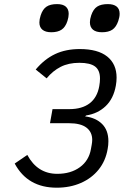

<svg xmlns="http://www.w3.org/2000/svg" viewBox="-20 -882 640 914"><path d="M50 -103.5 110 -144.5Q158.5 -54.5 252.5 -54.5Q317 -54.5 360.2 -86Q403.5 -117.5 413 -173L416.5 -192.5Q419 -206 419 -216Q419 -253.5 391.5 -274.5Q364 -295.5 308 -295.5H218L230 -362.5H310Q370.5 -362.5 406.8 -390.2Q443 -418 452.5 -472Q456 -491 456 -508Q456 -547.5 432.8 -565.2Q409.5 -583 357.5 -583Q306.5 -583 268.8 -563.8Q231 -544.5 202 -509L150 -551Q191.5 -600.5 242.2 -624.5Q293 -648.5 360 -648.5Q446 -648.5 490.5 -612.8Q535 -577 535 -512.5Q535 -493.5 531.5 -474.5Q520.5 -412.5 483 -376.8Q445.5 -341 390.5 -332.5L385 -328Q436 -321.5 466 -291.8Q496 -262 496 -209.5Q496 -191 492.5 -173Q483 -116.5 449.8 -75Q416.5 -33.5 365 -11Q313.5 11.5 250 11.5Q111.5 11.5 50 -103.5ZM167.5 -775Q167.5 -790 173.5 -808.5Q183 -838 201.2 -850.2Q219.5 -862.5 251.5 -862.5Q279.5 -862.5 293.2 -850.5Q307 -838.5 307 -816Q307 -801 301 -782Q291.5 -753 273.2 -740.8Q255 -728.5 224 -728.5Q196.5 -728.5 182 -740.5Q167.5 -752.5 167.5 -775ZM408 -776Q408 -790.5 414 -808.5Q424 -838.5 442.5 -850.5Q461 -862.5 493.5 -862.5Q520.5 -862.5 535 -851Q549.5 -839.5 549.5 -816.5Q549.5 -801 543 -782Q533 -753 515 -740.8Q497 -728.5 465.5 -728.5Q437 -728.5 422.5 -740.8Q408 -753 408 -776Z"/></svg>

Font: JuliaMono
Style: Italic
Weight: 400
Italic angle: -9°
Monospace: yes
Designer: cormullion
Foundry: corm
Version: Version 0.057; ttfautohint (v1.8.4)